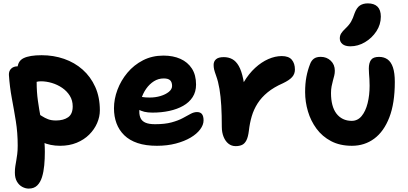

<svg xmlns="http://www.w3.org/2000/svg" viewBox="-20 -845 2392 1126"><path d="M332.4 10Q274.6 10 228.3 -11.1Q182 -32.2 155 -66.9Q128 -101.6 128 -142.2Q128 -159.6 140.8 -173.8Q153.6 -188 170.4 -188Q185.8 -188 199.3 -180.5Q212.8 -173 227.6 -163.2Q242.4 -153.4 261.7 -145.9Q281 -138.4 308.2 -138.4Q352.2 -138.4 379.3 -157.2Q406.4 -176 406.4 -221Q406.4 -256.2 389.4 -283.5Q372.4 -310.8 344.6 -329.8Q316.8 -348.8 284.1 -358.5Q251.4 -368.2 220 -368.2Q206.8 -368.2 194.5 -365.1Q182.2 -362 163.2 -362Q143.8 -362 124.9 -372.4Q106 -382.8 94.2 -400.6Q82.4 -418.4 82.4 -439Q82.4 -486.2 118 -503.7Q153.6 -521.2 224.2 -521.2Q294 -521.2 355.8 -499.8Q417.6 -478.4 464.6 -436.8Q511.6 -395.2 538.6 -335.2Q565.6 -275.2 565.6 -198.2Q565.6 -159.8 549.4 -122.7Q533.2 -85.6 503.1 -55.6Q473 -25.6 429.8 -7.8Q386.6 10 332.4 10ZM148.2 261Q129.4 261 110.5 250.9Q91.6 240.8 79.4 219.9Q67.2 199 67.2 167.4Q67.2 145.8 69.9 129.4Q72.6 113 75.5 96.1Q78.4 79.2 81.1 58.7Q83.8 38.2 83.8 8.4Q83.8 -66.8 72.9 -134.2Q62 -201.6 49.5 -268Q37 -334.4 32.2 -406Q31.4 -428.8 45.5 -442.4Q59.6 -456 82.8 -456Q111.6 -456 137.2 -443.2Q162.8 -430.4 178.9 -409.6Q195 -388.8 195 -363.2Q195 -305.6 202.3 -253.9Q209.6 -202.2 219 -153.5Q228.4 -104.8 235.7 -55.7Q243 -6.6 243 46Q243 86 239.5 124.1Q236 162.2 226.5 193.2Q217 224.2 198.3 242.6Q179.6 261 148.2 261Z M900.4 10Q834.6 10 786.9 -6Q739.2 -22 708.6 -52Q678 -82 663.2 -122Q648.4 -162 648.4 -210Q648.4 -264 668.8 -318.5Q689.2 -373 727.2 -418.5Q765.2 -464 818.7 -491.5Q872.2 -519 938.4 -519Q995.2 -519 1038.1 -499.8Q1081 -480.6 1105.4 -442.9Q1129.8 -405.2 1129.8 -349Q1129.8 -306.6 1109.7 -275.5Q1089.6 -244.4 1054.2 -224.4Q1018.8 -204.4 972.7 -194.5Q926.6 -184.6 873.8 -184.6Q819.8 -184.6 790.9 -204.4Q762 -224.2 762 -250.2Q762 -264.4 768.7 -271.5Q775.4 -278.6 791 -278.6Q802 -278.6 817 -275.8Q832 -273 857.8 -273Q891.2 -273 920.9 -281.8Q950.6 -290.6 969.9 -306.1Q989.2 -321.6 989.2 -341Q989.2 -363 977.9 -374Q966.6 -385 940.2 -385Q908.8 -385 882.7 -368.5Q856.6 -352 837.2 -324.4Q817.8 -296.8 807.4 -261.8Q797 -226.8 797 -189.8Q797 -166.6 805.6 -150Q814.2 -133.4 834.5 -125Q854.8 -116.6 889.4 -116.6Q947.2 -116.6 986.3 -127.3Q1025.4 -138 1051.7 -152.2Q1078 -166.4 1097.5 -177.1Q1117 -187.8 1135.6 -187.8Q1155.4 -187.8 1164.6 -175.6Q1173.8 -163.4 1173.8 -138.8Q1173.8 -112.8 1153.9 -86.1Q1134 -59.4 1097.8 -38Q1061.6 -16.6 1011.4 -3.3Q961.2 10 900.4 10Z M1362 12Q1338 12 1319.9 -2.3Q1301.8 -16.6 1291.3 -42.5Q1280.8 -68.4 1280.8 -101.4Q1280.8 -170.2 1277.6 -225Q1274.4 -279.8 1267.1 -323.4Q1259.8 -367 1247.6 -400.2Q1238.4 -425.6 1235.6 -438.2Q1232.8 -450.8 1232.8 -464.6Q1232.8 -484.8 1246.8 -497.4Q1260.8 -510 1292 -510Q1320.4 -510 1342.4 -498Q1364.4 -486 1380.4 -457.9Q1396.4 -429.8 1406.5 -380.7Q1416.6 -331.6 1420.4 -256.8L1361.4 -247.6Q1379.8 -313 1409.5 -363Q1439.2 -413 1476.4 -447Q1513.6 -481 1553.7 -498.6Q1593.8 -516.2 1632.4 -516.2Q1673.2 -516.2 1691.4 -494.5Q1709.6 -472.8 1709.6 -437Q1709.6 -411.8 1693.4 -393.3Q1677.2 -374.8 1639.4 -356.8Q1586 -333.4 1549.7 -303.7Q1513.4 -274 1490.8 -238.6Q1468.2 -203.2 1456.4 -163.2Q1444.6 -123.2 1439.6 -78.4Q1435.2 -42 1425.2 -22.3Q1415.2 -2.6 1399.6 4.7Q1384 12 1362 12Z M2043.8 10Q1973.4 10 1921.6 -17.3Q1869.8 -44.6 1836.2 -90.2Q1802.6 -135.8 1786 -191.7Q1769.4 -247.6 1769.4 -304.6Q1769.4 -354.8 1776.9 -394.3Q1784.4 -433.8 1798.6 -469.6Q1806 -489.8 1820.7 -500.7Q1835.4 -511.6 1861 -511.6Q1895.8 -511.6 1919.7 -488.9Q1943.6 -466.2 1943.6 -430.2Q1943.6 -415 1940.1 -401.1Q1936.6 -387.2 1932.4 -372Q1928.2 -356.8 1924.7 -338.9Q1921.2 -321 1921.2 -299Q1921.2 -260.6 1929.1 -230.3Q1937 -200 1952.8 -179.2Q1968.6 -158.4 1991.3 -147.3Q2014 -136.2 2042.6 -136.2Q2077.6 -136.2 2100.9 -164.5Q2124.2 -192.8 2135.9 -239.7Q2147.6 -286.6 2147.6 -342.4Q2147.6 -364.4 2146.5 -381.1Q2145.4 -397.8 2144.2 -412.3Q2143 -426.8 2143 -442.8Q2143 -475.4 2155.7 -493.4Q2168.4 -511.4 2202.8 -511.4Q2232.4 -511.4 2253 -496.6Q2273.6 -481.8 2284.5 -449.5Q2295.4 -417.2 2295.4 -364.2Q2295.4 -239.4 2263.3 -156.5Q2231.2 -73.6 2174.6 -31.8Q2118 10 2043.8 10ZM2034.8 -573.4Q2004.4 -573.4 1988.6 -586.4Q1972.8 -599.4 1972.8 -620Q1972.8 -636.4 1981.1 -649.5Q1989.4 -662.6 2005.6 -677.6Q2027.8 -698.4 2039 -718.1Q2050.2 -737.8 2059.6 -767.4Q2072.2 -800.8 2091.1 -813Q2110 -825.2 2137.2 -825.2Q2174.4 -825.2 2193.9 -805.9Q2213.4 -786.6 2213.4 -747.4Q2213.4 -701.2 2187.4 -661.5Q2161.4 -621.8 2120.5 -597.6Q2079.6 -573.4 2034.8 -573.4Z"/></svg>

Font: Shantell Sans Light
Style: Regular
Weight: 300
Designer: Stephen Nixon, Anya Danilova, Shantell Martin
Foundry: Arrow Type
Version: Version 1.011;[c5ecc13dd]